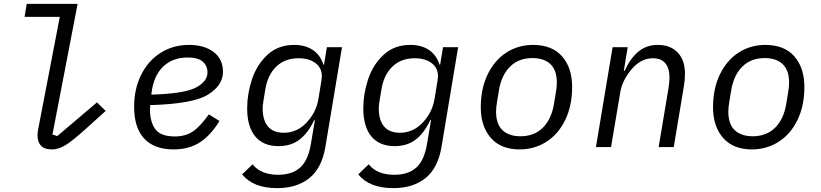

<svg xmlns="http://www.w3.org/2000/svg" viewBox="-20 -760 4240 992"><path d="M174 -59Q174 -78 177 -91L289 -673H107L118 -740H381L251 -65L276 -57L481 -231L526 -187L422 -93Q352 -30 316.5 -9Q281 12 249 12Q210 12 192 -7Q174 -26 174 -59Z M673 -209Q673 -301 709.5 -374Q746 -447 810.5 -487.5Q875 -528 957 -528Q1035 -528 1083.5 -491.5Q1132 -455 1132 -389Q1132 -319 1054.5 -271Q977 -223 756 -217Q755 -207 755 -194Q755 -130 782.5 -92.5Q810 -55 884 -55Q938 -55 976 -80.5Q1014 -106 1059 -169L1114 -135Q1069 -61 1012.5 -24.5Q956 12 877 12Q778 12 725.5 -43.5Q673 -99 673 -209ZM763 -281 762 -271Q932 -276 992 -307.5Q1052 -339 1052 -386Q1052 -420 1027.5 -441.5Q1003 -463 950 -463Q872 -463 823 -416Q774 -369 763 -281Z M1231 141 1285 89Q1328 143 1417 143Q1489 143 1530.5 106Q1572 69 1586 -15L1607 -139H1603Q1572 -73 1528 -39Q1484 -5 1419 -5Q1340 -5 1298.5 -55.5Q1257 -106 1257 -201Q1257 -275 1282 -350.5Q1307 -426 1362 -477Q1417 -528 1500 -528Q1557 -528 1596 -502Q1635 -476 1651 -426H1654L1669 -516H1747L1661 0Q1642 110 1577.5 161Q1513 212 1412 212Q1288 212 1231 141ZM1568 -131Q1614 -182 1625 -248L1641 -346Q1643 -360 1643 -366Q1643 -409 1610 -434Q1577 -459 1523 -459Q1452 -459 1407.5 -416Q1363 -373 1351 -299L1342 -245Q1337 -215 1337 -201Q1337 -139 1364.5 -106.5Q1392 -74 1446 -74Q1517 -74 1568 -131Z M1831 141 1885 89Q1928 143 2017 143Q2089 143 2130.5 106Q2172 69 2186 -15L2207 -139H2203Q2172 -73 2128 -39Q2084 -5 2019 -5Q1940 -5 1898.5 -55.5Q1857 -106 1857 -201Q1857 -275 1882 -350.5Q1907 -426 1962 -477Q2017 -528 2100 -528Q2157 -528 2196 -502Q2235 -476 2251 -426H2254L2269 -516H2347L2261 0Q2242 110 2177.5 161Q2113 212 2012 212Q1888 212 1831 141ZM2168 -131Q2214 -182 2225 -248L2241 -346Q2243 -360 2243 -366Q2243 -409 2210 -434Q2177 -459 2123 -459Q2052 -459 2007.5 -416Q1963 -373 1951 -299L1942 -245Q1937 -215 1937 -201Q1937 -139 1964.5 -106.5Q1992 -74 2046 -74Q2117 -74 2168 -131Z M2464 -206Q2464 -302 2499.5 -375.5Q2535 -449 2596.5 -488.5Q2658 -528 2734 -528Q2832 -528 2884 -469Q2936 -410 2936 -310Q2936 -214 2900.5 -140.5Q2865 -67 2803 -27.5Q2741 12 2665 12Q2568 12 2516 -47.5Q2464 -107 2464 -206ZM2842 -222 2852 -282Q2857 -312 2857 -333Q2857 -397 2824 -428.5Q2791 -460 2731 -460Q2660 -460 2615.5 -416Q2571 -372 2558 -294L2548 -234Q2543 -204 2543 -183Q2543 -119 2576 -87.5Q2609 -56 2669 -56Q2740 -56 2784.5 -100Q2829 -144 2842 -222Z M3059 0 3145 -516H3223L3203 -394H3207Q3237 -459 3278.5 -493.5Q3320 -528 3379 -528Q3444 -528 3481.5 -488.5Q3519 -449 3519 -379Q3519 -347 3513 -312L3461 0H3383L3434 -305Q3439 -335 3439 -360Q3439 -407 3417.5 -433Q3396 -459 3353 -459Q3292 -459 3244 -403Q3195 -345 3185 -285L3137 0Z M3664 -206Q3664 -302 3699.5 -375.5Q3735 -449 3796.5 -488.5Q3858 -528 3934 -528Q4032 -528 4084 -469Q4136 -410 4136 -310Q4136 -214 4100.5 -140.5Q4065 -67 4003 -27.5Q3941 12 3865 12Q3768 12 3716 -47.5Q3664 -107 3664 -206ZM4042 -222 4052 -282Q4057 -312 4057 -333Q4057 -397 4024 -428.5Q3991 -460 3931 -460Q3860 -460 3815.5 -416Q3771 -372 3758 -294L3748 -234Q3743 -204 3743 -183Q3743 -119 3776 -87.5Q3809 -56 3869 -56Q3940 -56 3984.5 -100Q4029 -144 4042 -222Z"/></svg>

Font: iA Writer Duo S
Style: Italic
Weight: 400
Italic angle: -9.5°
Designer: Mike Abbink, Paul van der Laan, Pieter van Rosmalen, Oliver Reichenstein
Foundry: Bold Monday and Information Architects Inc.
Version: Version 2.000